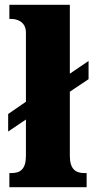

<svg xmlns="http://www.w3.org/2000/svg" viewBox="-20 -780 390 800"><path d="M19 0H341V-59H330C296 -59 271 -75 271 -130V-398L349 -450V-526L271 -473V-760H19V-701H29C44 -701 88 -694 88 -644V-356L14 -305V-232L88 -282V-130C88 -75 64 -59 29 -59H19Z"/></svg>

Font: Noto Serif Georgian SemiCondensed Black
Style: Regular
Weight: 900
Width: 4
Designer: Monotype Design Team, Akaki Razmadze
Foundry: Google LLC
Version: Version 2.003